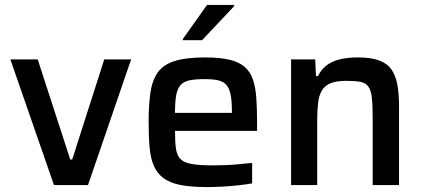

<svg xmlns="http://www.w3.org/2000/svg" viewBox="-20 -751 1718 779"><path d="M199 0 22 -510H133L265 -104H273L403 -510H512L337 0Z M820 8Q755 8 712 -0.5Q669 -9 643 -28.5Q617 -48 604 -78.5Q591 -109 587 -152.5Q583 -196 583 -254Q583 -323 590 -373Q597 -423 619 -455.5Q641 -488 687.5 -503Q734 -518 812 -518Q873 -518 912 -508.5Q951 -499 973.5 -479Q996 -459 1006.5 -427.5Q1017 -396 1020 -352.5Q1023 -309 1023 -254V-220H690Q690 -175 694 -147.5Q698 -120 712.5 -105.5Q727 -91 758.5 -85.5Q790 -80 844 -80Q867 -80 894.5 -81Q922 -82 951 -85Q980 -88 1003 -90V-7Q981 -3 950 0.5Q919 4 885 6Q851 8 820 8ZM921 -277V-296Q921 -341 915.5 -367.5Q910 -394 897.5 -407.5Q885 -421 863.5 -425.5Q842 -430 810 -430Q770 -430 746.5 -424.5Q723 -419 711 -404Q699 -389 694.5 -362.5Q690 -336 690 -293H939ZM722 -588V-593L820 -731H930V-726L800 -588Z M1161 0V-510H1259L1262 -442H1270Q1282 -467 1302 -483.5Q1322 -500 1354 -509Q1386 -518 1432 -518Q1486 -518 1519 -505.5Q1552 -493 1569 -468Q1586 -443 1592.5 -406Q1599 -369 1599 -319V0H1492V-277Q1492 -327 1488.5 -356.5Q1485 -386 1474 -400.5Q1463 -415 1441.5 -419Q1420 -423 1384 -423Q1344 -423 1320.5 -413Q1297 -403 1285.5 -383Q1274 -363 1270.5 -333Q1267 -303 1267 -263V0Z"/></svg>

Font: Saira Thin Medium
Style: Regular
Weight: 500
Version: Version 1.101